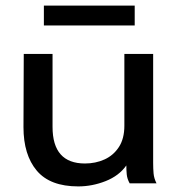

<svg xmlns="http://www.w3.org/2000/svg" viewBox="-20 -656 640 687"><path d="M260 11Q159 11 111.5 -45.5Q64 -102 64 -201L65 -463H168V-202Q168 -71 284 -71Q322 -71 354 -85.5Q386 -100 405.5 -130Q425 -160 425 -206V-463H528V-73Q528 -53 529.5 -35.5Q531 -18 540 0H444Q435 -16 433.5 -32Q432 -48 432 -64Q406 -27 358 -8Q310 11 260 11ZM137 -565V-636H462V-565Z"/></svg>

Font: Inconsolata Expanded SemiBold
Style: Regular
Weight: 600
Width: 7
Monospace: yes
Designer: Raph Levien, Cyreal, Brenton Simpson
Foundry: Raph Levien, Cyreal, Google
Version: Version 3.001; ttfautohint (v1.8.2.53-6de2)